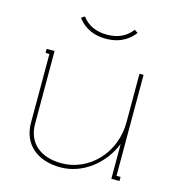

<svg xmlns="http://www.w3.org/2000/svg" viewBox="-99 -725 751 819"><g transform="rotate(15 276.5 -315.5)"><path d="M286 -589C239 -589 202 -605 176 -640L161 -630C179 -606 215 -571 286 -571C357 -571 393 -606 411 -630L396 -640C370 -605 333 -589 286 -589ZM241 9C340 9 427 -61 464 -154V0H500V-18H482V-464H464V-250C464 -112 361 -9 241 -9C149 -9 89 -57 89 -143V-464H54V-446H71V-143C71 -47 139 9 241 9Z"/></g></svg>

Font: Rawengulk
Style: Light
Weight: 300
Version: Version 0.9